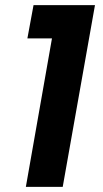

<svg xmlns="http://www.w3.org/2000/svg" viewBox="-20 -730 402 750"><path d="M183 -580H87L111 -710H351L225 0H81Z"/></svg>

Font: SVN-Poppins SemiBold
Style: Italic
Weight: 600
Italic angle: -10°
Designer: Ninad Kale (Devanagari), Jonny Pinhorn (Latin)
Foundry: Indian Type Foundry
Version: Version 3.002 2017; ttfautohint (v1.8.3)